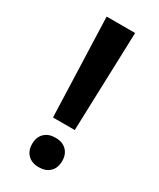

<svg xmlns="http://www.w3.org/2000/svg" viewBox="-190 -792 717 864"><g transform="rotate(30 169.0 -360.0)"><path d="M113 -216 95 -730H243L226 -216ZM169 10Q133 10 112 -10.5Q91 -31 91 -67Q91 -102 112 -122.5Q133 -143 169 -143Q205 -143 226 -122.5Q247 -102 247 -67Q247 -31 226 -10.5Q205 10 169 10Z"/></g></svg>

Font: M PLUS 2 Thin SemiBold
Style: Regular
Weight: 600
Version: Version 1.001